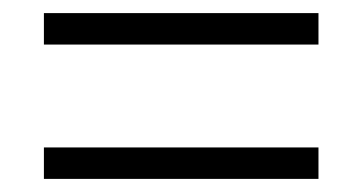

<svg xmlns="http://www.w3.org/2000/svg" viewBox="-20 -489 554 293"><path d="M47 -421V-469H466V-421ZM47 -216V-264H466V-216Z"/></svg>

Font: Noto Sans Kannada SemiCondensed Light
Style: Regular
Weight: 300
Width: 4
Designer: Jelle Bosma - Monotype Design Team
Foundry: Monotype Imaging Inc.
Version: Version 2.005; ttfautohint (v1.8.4.7-5d5b)